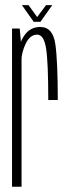

<svg xmlns="http://www.w3.org/2000/svg" viewBox="-20 -706 264 726"><path d="M162.5 -328H198.5Q198.5 -475 189.2 -539.5Q180 -604 132 -604Q93 -604 70.8 -570.2Q48.5 -536.5 48.5 -490.5L61 -475.5Q61 -507 77.2 -541Q93.5 -575 120.5 -575Q146 -575 154.2 -523Q162.5 -471 162.5 -328ZM25.5 0H61.5V-523L54.5 -598H25.5ZM107.5 -623.5H133L177.5 -686.5H154L120.5 -641.5L88 -686.5H63Z"/></svg>

Font: Anybody ExtraCondensed ExtraLight
Style: Regular
Weight: 250
Width: 2
Version: Version 1.113;gftools[0.9.25]